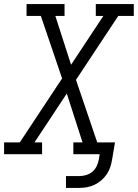

<svg xmlns="http://www.w3.org/2000/svg" viewBox="-33 -755 675 940"><path d="M290 165V107H355Q372 107 389 102Q406 97 419.5 85.5Q433 74 440.5 58Q448 42 451 25L455 0H326V-58H371L294 -297L136 -58H173V0H-13V-58H64L271 -371L167 -677H97V-735H283V-677H238L315 -438L473 -677H436V-735H622V-677H546L339 -364L443 -58H530L516 25Q513 44 507 62.5Q501 81 490 97.5Q479 114 463.5 127.5Q448 141 430 149.5Q412 158 393 161.5Q374 165 355 165Z"/></svg>

Font: Iosevka Etoile Light Oblique
Style: Regular
Weight: 300
Italic angle: -9°
Designer: Belleve Invis
Foundry: Belleve Invis
Version: Version 15.5.2; ttfautohint (v1.8.4)